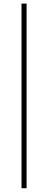

<svg xmlns="http://www.w3.org/2000/svg" viewBox="-20 -758 260 1040"><path d="M96.5 261.5V-738.5H124V261.5Z"/></svg>

Font: Newsreader 24pt ExtraLight
Style: Regular
Weight: 250
Designer: Hugues Gentile
Foundry: Production Type
Version: Version 1.003